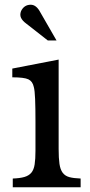

<svg xmlns="http://www.w3.org/2000/svg" viewBox="-20 -792 381 812"><path d="M228 -162Q228 -123 231.5 -99Q235 -75 245 -61.5Q255 -48 273 -43Q291 -38 321 -37V0H34V-37Q64 -38 83 -43.5Q102 -49 112.5 -61.5Q123 -74 126.5 -96.5Q130 -119 130 -154V-278Q130 -336 128.5 -373Q127 -410 123 -424Q118 -448 100 -456.5Q82 -465 32 -465V-502L228 -540ZM182 -621 90 -693Q75 -704 69 -716.5Q63 -729 69 -745Q82 -772 110 -772Q134 -772 151 -739L219 -621Z"/></svg>

Font: SVN-Libre Baskerville
Style: Regular
Weight: 400
Designer: Pablo Impallari, Rodrigo Fuenzalida
Foundry: Pablo Impallari, Rodrigo Fuenzalida
Version: Version 1.000; ttfautohint (v1.8.4)